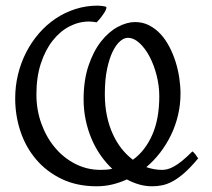

<svg xmlns="http://www.w3.org/2000/svg" viewBox="-20 -650 756 685"><path d="M666.5 -109.9Q671.9 -106 676.8 -99.6Q681.6 -93.3 687 -85Q660.2 -52.7 637.9 -33.2Q615.7 -13.7 596.2 -3.2Q576.7 7.3 558.8 11Q541 14.6 522.9 14.6Q499.5 14.6 477.1 8.3Q454.6 2 432.6 -9.8Q406.7 2 379.9 8.3Q353 14.6 324.7 14.6Q254.9 14.6 200.7 -11.2Q146.5 -37.1 109.4 -80.6Q72.3 -124 53.2 -180.7Q34.2 -237.3 34.2 -298.8Q34.2 -343.3 44.4 -385Q54.7 -426.8 73.5 -463.4Q92.3 -500 118.9 -530.8Q145.5 -561.5 178.2 -583.5Q210.9 -605.5 249 -617.7Q287.1 -629.9 328.6 -629.9Q331.5 -629.9 336.4 -629.4L346.2 -628.4Q351.1 -627.9 354.5 -627Q357.9 -626 358.9 -625.5Q360.4 -623.5 358.9 -618.4Q357.4 -613.3 352.8 -605.7Q348.1 -598.1 341.1 -588.9Q334 -579.6 324.7 -570.3Q320.8 -571.3 312 -572.3Q303.2 -573.2 297.9 -573.2Q261.7 -573.2 228 -555.9Q194.3 -538.6 168 -505.1Q141.6 -471.7 125.7 -423.3Q109.9 -375 109.9 -313Q109.9 -258.3 127.4 -209.5Q145 -160.6 175.8 -123.8Q206.5 -86.9 248.5 -65.4Q290.5 -43.9 338.9 -43.9Q349.6 -43.9 359.9 -44.7Q370.1 -45.4 380.4 -47.9Q357.9 -68.8 339.1 -95.7Q320.3 -122.6 306.9 -154.1Q293.5 -185.5 285.9 -221.2Q278.3 -256.8 278.3 -295.9Q278.3 -364.3 295.9 -416Q313.5 -467.8 340.6 -502.2Q367.7 -536.6 400.1 -554Q432.6 -571.3 461.9 -571.3Q489.3 -571.3 511.7 -559.8Q534.2 -548.3 552.2 -529.1Q570.3 -509.8 583.7 -484.1Q597.2 -458.5 606.2 -430.2Q615.2 -401.9 619.6 -372.3Q624 -342.8 624 -315.9Q624 -276.9 615.2 -239.5Q606.4 -202.1 590.3 -168.7Q574.2 -135.3 551.8 -106Q529.3 -76.7 502 -53.7Q530.3 -43.9 558.1 -43.9Q567.4 -43.9 577.4 -46.4Q587.4 -48.8 600.3 -55.9Q613.3 -63 629.4 -75.9Q645.5 -88.9 666.5 -109.9ZM354 -314Q354 -272 361.6 -236.3Q369.1 -200.7 382.6 -171.4Q396 -142.1 414.3 -119.1Q432.6 -96.2 454.1 -80.1Q497.1 -110.8 522.7 -167.7Q548.3 -224.6 548.3 -307.1Q548.3 -342.8 539.1 -379.9Q529.8 -417 514.2 -447Q498.5 -477.1 478 -496.1Q457.5 -515.1 435.5 -515.1Q422.9 -515.1 408.7 -503.2Q394.5 -491.2 382.3 -466.6Q370.1 -441.9 362.1 -404.1Q354 -366.2 354 -314Z"/></svg>

Font: Gentium Plus CyrE
Style: Regular
Weight: 400
Designer: J. Victor Gaultney, Annie Olsen, Iska Routamaa, Becca Hirsbrunner
Foundry: SIL International
Version: Version 5.000